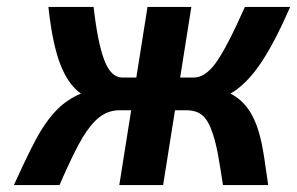

<svg xmlns="http://www.w3.org/2000/svg" viewBox="-20 -532 854 552"><path d="M530.1 -512H404.1L371.9 -309H331.9C309.9 -309 292.6 -325.7 279.9 -359C267.1 -392.3 256.9 -443.3 249.1 -512H119.1C127 -440 138.6 -384.7 153.8 -346C169 -307.3 188.6 -279.7 212.7 -263C159.9 -240.5 127.5 -205 96.5 -154.5C80.3 -128.2 54.8 -76.7 20 0H151C179.2 -64.7 201.5 -110.3 217.7 -137C233.9 -163.7 250.4 -183.3 267 -196C283.7 -208.7 302.7 -215 324.1 -215H357.1L323 0H449L483.1 -215H515.1C557.2 -215 573.7 -193.5 585.9 -163.5C604.9 -116.9 610.9 -62 621 0H751C734.5 -109.2 729.5 -217.5 642.7 -263C672.7 -280.3 701.2 -308.7 728.1 -348C755 -387.3 783.7 -442 814.1 -512H684.1C649 -433.3 621.2 -379.8 600.7 -351.5C580.2 -323.2 558.9 -309 536.9 -309H497.9Z"/></svg>

Font: Fog Sans
Style: It
Weight: 700
Foundry: Intel Corporation
Version: Version 1.00